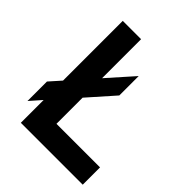

<svg xmlns="http://www.w3.org/2000/svg" viewBox="-198 -824 941 941"><g transform="rotate(45 272.5 -353.0)"><path d="M533.5 0H104.5V-158L52 -98.5V-233.5L104.5 -292.5V-706.5H231.5V-436L351 -570.5V-436L231.5 -301V-120H533.5Z"/></g></svg>

Font: Acari Sans
Style: Bold
Weight: 700
Designer: Alfredo Marco Pradil and Stefan Peev (font) & Cristiano Sobral (main changes)
Foundry: Alfredo Marco Pradil and Stefan Peev (font) & Cristiano Sobral (main changes)
Version: Version 1.063; ttfautohint (v1.8.3)